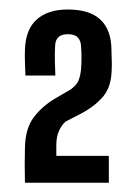

<svg xmlns="http://www.w3.org/2000/svg" viewBox="-20 -824 283 404"><path d="M32.5 -439.5Q32 -461 32 -476.5Q32 -492 32.5 -513Q33 -553.5 51.5 -577.8Q70 -602 99 -618.5L127.5 -635Q141 -644.5 145 -654Q149 -663.5 150.5 -678Q151.5 -691 151.5 -703Q151.5 -715 150.5 -727.5Q150 -738 143.8 -745Q137.5 -752 122.5 -752Q97 -752 96 -728Q95 -711.5 95.5 -694.5Q96 -677.5 96.5 -665H33.5Q33 -678.5 32.5 -692.8Q32 -707 32.5 -720Q34 -762.5 57.5 -783.2Q81 -804 122.5 -804Q168.5 -804 191.2 -782.8Q214 -761.5 214.5 -720Q214.5 -713.5 214.8 -707.2Q215 -701 215.2 -694Q215.5 -687 215 -678Q214.5 -643 198.5 -622.8Q182.5 -602.5 152.5 -586L118.5 -568.5Q110 -561.5 104.2 -548.8Q98.5 -536 98.5 -519.5V-496H209V-439.5Z"/></svg>

Font: Big Shoulders Display Thin SemiBold
Style: Regular
Weight: 600
Version: Version 2.002